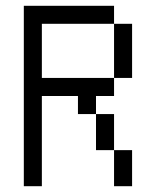

<svg xmlns="http://www.w3.org/2000/svg" viewBox="-20 -645 540 665"><path d="M62.5 -625Q62.5 -625 62.5 0H125V-312.5H250V-250H312.5Q312.5 -250 312.5 -125H375Q375 -125 375 0H437.5Q437.5 0 437.5 -125H375Q375 -125 375 -250H312.5V-312.5H375V-375H125V-562.5H375V-375H437.5V-562.5H375V-625Z"/></svg>

Font: Unifont
Style: Medium
Weight: 500
Version: Version 9.0.06